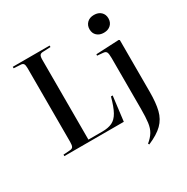

<svg xmlns="http://www.w3.org/2000/svg" viewBox="-215 -945 1323 1359"><g transform="rotate(-30 446.5 -266.0)"><path d="M55 0V-12L110 -16Q128 -17 134.5 -28Q141 -39 141 -67V-669Q141 -694 134.5 -704.5Q128 -715 107 -715L55 -718V-730H356V-718L295 -715Q276 -715 268.5 -705.5Q261 -696 261 -668V-16H375Q423 -16 455 -31Q487 -46 509.5 -86Q532 -126 552 -201H566L541 0ZM735 -616Q701 -616 679.5 -635.5Q658 -655 658 -688Q658 -720 679 -740.5Q700 -761 735 -761Q771 -761 792 -741Q813 -721 813 -689Q813 -656 791.5 -636Q770 -616 735 -616ZM617 229 612 220Q646 192 663.5 163Q681 134 686.5 92Q692 50 692 -17V-434Q692 -469 685.5 -482Q679 -495 657 -496L611 -500L612 -511L799 -520L806 -515V-91Q806 -3 791.5 56Q777 115 736 155.5Q695 196 617 229Z"/></g></svg>

Font: Literata 72pt Medium
Style: Regular
Weight: 500
Designer: Latin by Veronika Burian and Jose Scaglione. Greek by Irene Vlachou. Cyrillic by Vera Evstafieva.
Foundry: TypeTogether
Version: Version 3.002